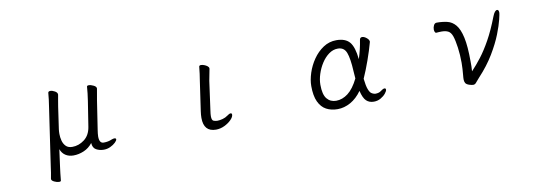

<svg xmlns="http://www.w3.org/2000/svg" viewBox="-53 -865 4105 1420"><g transform="rotate(-10 2000.0 -155.0)"><path d="M612 -363Q616 -386 619.5 -419Q623 -452 624 -468Q625 -476 638 -476Q654 -476 674 -466Q694 -456 694 -443V-441Q692 -427 687.5 -403.5Q683 -380 679 -355L646 -139Q644 -125 642.5 -113Q641 -101 641 -90Q641 -39 674 -39Q708 -39 735 -51Q748 -56 756 -56Q769 -56 769 -47Q769 -38 754 -23.5Q739 -9 715.5 2Q692 13 666 13Q634 13 609 -1Q584 -15 582 -52Q555 -17 516 -0.5Q477 16 438 16Q403 16 378 -0.5Q353 -17 342 -48L325 78Q322 99 318.5 129.5Q315 160 313 183Q312 190 299 190Q283 190 263 180.5Q243 171 243 159V157Q247 137 251 112.5Q255 88 257 70L321 -367Q325 -392 329 -423Q333 -454 334 -473Q336 -484 351 -484Q366 -484 384.5 -473.5Q403 -463 403 -449V-446Q401 -433 396 -407Q391 -381 388 -359L364 -193Q363 -186 362.5 -177Q362 -168 362 -159Q362 -134 368.5 -108.5Q375 -83 392 -65.5Q409 -48 440 -48Q489 -48 530.5 -79.5Q572 -111 582 -172Z M1453 -364Q1457 -387 1461 -417Q1465 -447 1467 -470Q1469 -479 1481 -479Q1492 -479 1505.5 -474Q1519 -469 1529 -461Q1539 -453 1539 -444V-441L1522 -353L1492 -135Q1490 -122 1489 -111.5Q1488 -101 1488 -93Q1488 -62 1502.5 -57Q1517 -52 1530 -52Q1548 -52 1570 -58Q1592 -64 1608 -76Q1625 -89 1635 -89Q1645 -89 1645 -78Q1645 -61 1624.5 -40Q1604 -19 1573 -4Q1542 11 1509 11Q1417 11 1417 -93Q1417 -104 1418 -117Q1419 -130 1421 -143Z M2603 -87Q2566 -35 2518.5 -8.5Q2471 18 2421 18Q2373 18 2336.5 -1.5Q2300 -21 2279 -65.5Q2258 -110 2258 -184Q2258 -229 2275 -281.5Q2292 -334 2324 -380.5Q2356 -427 2400.5 -456.5Q2445 -486 2499 -486Q2567 -486 2598.5 -448.5Q2630 -411 2639 -319Q2650 -353 2658.5 -388.5Q2667 -424 2672 -458Q2675 -476 2691 -476Q2706 -476 2724 -461.5Q2742 -447 2742 -432Q2742 -432 2742 -431L2741 -429Q2741 -429 2741 -428Q2725 -369 2700 -298.5Q2675 -228 2649 -170Q2655 -115 2665 -89.5Q2675 -64 2686.5 -56.5Q2698 -49 2708 -47Q2709 -47 2710 -47L2715 -46Q2716 -46 2717 -46Q2728 -46 2739.5 -49Q2751 -52 2759 -59Q2777 -73 2788 -73Q2798 -73 2798 -62Q2798 -52 2784 -34.5Q2770 -17 2746.5 -3.5Q2723 10 2694 10Q2660 10 2638 -11Q2616 -32 2603 -87ZM2589 -183Q2588 -196 2587 -209.5Q2586 -223 2585 -237Q2580 -335 2563 -379Q2546 -423 2499 -423Q2463 -423 2431.5 -400Q2400 -377 2376.5 -340.5Q2353 -304 2339.5 -262Q2326 -220 2326 -182Q2326 -108 2352 -76.5Q2378 -45 2421 -45Q2468 -45 2510.5 -77.5Q2553 -110 2589 -183Z M3237 -412Q3230 -412 3226.5 -420.5Q3223 -429 3223 -439Q3223 -455 3230.5 -470Q3238 -485 3253 -485Q3296 -485 3332 -476.5Q3368 -468 3394.5 -436.5Q3421 -405 3435.5 -339Q3450 -273 3450 -159Q3450 -140 3450 -121.5Q3450 -103 3448 -85Q3485 -124 3522 -172Q3559 -220 3597.5 -289Q3636 -358 3675 -459Q3691 -500 3709 -500Q3722 -500 3722 -476Q3722 -469 3712 -427Q3702 -385 3677 -321Q3652 -257 3606.5 -181Q3561 -105 3490 -29Q3470 -7 3461.5 4Q3453 15 3439 15Q3430 15 3410 9Q3389 2 3382.5 -9.5Q3376 -21 3376 -37Q3376 -44 3376.5 -52Q3377 -60 3378 -69Q3380 -92 3381.5 -114.5Q3383 -137 3383 -160Q3383 -221 3375.5 -275.5Q3368 -330 3357 -363Q3346 -394 3326.5 -404Q3307 -414 3278 -414Q3269 -414 3259 -413.5Q3249 -413 3238 -412Z"/></g></svg>

Font: Klee One SemiBold
Style: Regular
Weight: 600
Designer: Fontworks Inc.
Foundry: Fontworks Inc.
Version: Version 1.00;January 12, 2022;FontCreator 13.0.0.2683 64-bit